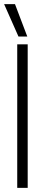

<svg xmlns="http://www.w3.org/2000/svg" viewBox="-45 -916 194 936"><path d="M39 0V-700H90V0ZM45 -738 -25 -896H28L88 -738Z"/></svg>

Font: Georama ExtraCondensed Light
Style: Regular
Weight: 300
Width: 2
Designer: Jean-Baptiste Levee
Foundry: Production Type
Version: Version 1.000